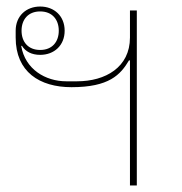

<svg xmlns="http://www.w3.org/2000/svg" viewBox="-20 -568 557 588"><path d="M378 0H399V-536H378V-453C378 -362 303 -319 216 -319H183C119 -319 57 -356 45 -427L47 -428C58 -410 77 -400 103 -400C146 -400 178 -429 178 -474C178 -519 146 -548 103 -548C60 -548 28 -519 28 -474V-453C28 -348 101 -301 199 -301C314 -301 349 -339 375 -383H378ZM103 -415C66 -415 46 -440 46 -474C46 -508 66 -533 103 -533C140 -533 160 -508 160 -474C160 -440 140 -415 103 -415Z"/></svg>

Font: IBM Plex Sans Thai Looped Thin
Style: Regular
Weight: 100
Designer: Mike Abbink, Paul van der Laan, Pieter van Rosmalen, Ben Mitchell, Mark Frömberg
Foundry: Bold Monday
Version: Version 1.1